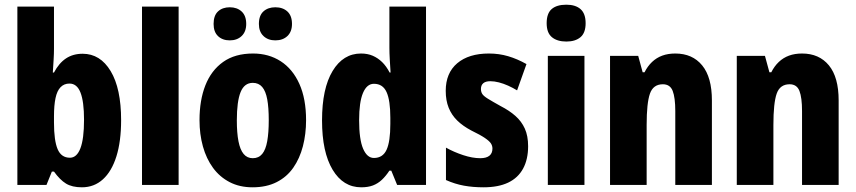

<svg xmlns="http://www.w3.org/2000/svg" viewBox="-20 -788 3645 818"><path d="M210 -580Q210 -560 208.5 -534.5Q207 -509 205 -479H210Q231 -519 261 -539Q291 -559 332 -559Q407 -559 451.5 -485Q496 -411 496 -276Q496 -186 476 -122Q456 -58 418.5 -24Q381 10 329 10Q287 10 261 -6Q235 -22 210 -57H201L178 0H54V-760H210ZM276 -432Q253 -432 238 -416.5Q223 -401 216.5 -370Q210 -339 210 -293V-266Q210 -189 225.5 -152.5Q241 -116 278 -116Q307 -116 322.5 -156Q338 -196 338 -278Q338 -355 323 -393.5Q308 -432 276 -432Z M741 0H585V-760H741Z M1284 -276Q1284 -217 1270.5 -165Q1257 -113 1229.5 -73.5Q1202 -34 1158.5 -12Q1115 10 1056 10Q1001 10 958.5 -12Q916 -34 887.5 -73Q859 -112 844.5 -164Q830 -216 830 -276Q830 -361 855 -424.5Q880 -488 930.5 -524Q981 -560 1058 -560Q1125 -560 1176 -527Q1227 -494 1255.5 -430.5Q1284 -367 1284 -276ZM989 -275Q989 -222 996 -186Q1003 -150 1018 -132Q1033 -114 1057 -114Q1082 -114 1097 -132Q1112 -150 1118.5 -186.5Q1125 -223 1125 -276Q1125 -330 1118.5 -365Q1112 -400 1097 -417.5Q1082 -435 1057 -435Q1021 -435 1005 -395.5Q989 -356 989 -275ZM890 -686Q890 -722 909 -739.5Q928 -757 959 -757Q990 -757 1009.5 -739Q1029 -721 1029 -686Q1029 -653 1009.5 -634.5Q990 -616 959 -616Q928 -616 909 -634Q890 -652 890 -686ZM1083 -686Q1083 -722 1102.5 -739.5Q1122 -757 1153 -757Q1185 -757 1204.5 -739Q1224 -721 1224 -686Q1224 -653 1204.5 -634.5Q1185 -616 1153 -616Q1122 -616 1102.5 -634.5Q1083 -653 1083 -686Z M1519 10Q1442 10 1397 -65Q1352 -140 1352 -275Q1352 -411 1397 -485.5Q1442 -560 1518 -560Q1546 -560 1568 -550.5Q1590 -541 1608 -523.5Q1626 -506 1640 -479H1644Q1642 -509 1640.5 -536Q1639 -563 1639 -584V-760H1795V0H1672L1647 -61H1639Q1624 -38 1607 -22Q1590 -6 1569 2Q1548 10 1519 10ZM1573 -115Q1611 -115 1627 -150Q1643 -185 1643 -260V-286Q1643 -360 1627 -395.5Q1611 -431 1573 -431Q1543 -431 1526.5 -392Q1510 -353 1510 -276Q1510 -194 1527 -154.5Q1544 -115 1573 -115Z M2230 -165Q2230 -109 2208.5 -69.5Q2187 -30 2145 -10Q2103 10 2040 10Q1995 10 1956.5 3Q1918 -4 1880 -21V-159Q1914 -140 1953.5 -127Q1993 -114 2026 -114Q2052 -114 2065 -124.5Q2078 -135 2078 -155Q2078 -167 2071.5 -177Q2065 -187 2046 -200Q2027 -213 1988 -232Q1952 -251 1928 -274.5Q1904 -298 1891.5 -329Q1879 -360 1879 -401Q1879 -477 1928 -518.5Q1977 -560 2063 -560Q2106 -560 2145 -548.5Q2184 -537 2223 -515L2183 -403Q2165 -414 2145 -423Q2125 -432 2105.5 -437Q2086 -442 2069 -442Q2049 -442 2039 -433.5Q2029 -425 2029 -409Q2029 -397 2034.5 -388Q2040 -379 2058.5 -367.5Q2077 -356 2113 -336Q2150 -317 2176 -294Q2202 -271 2216 -240Q2230 -209 2230 -165Z M2470 -550V0H2314V-550ZM2393 -768Q2432 -768 2453.5 -749Q2475 -730 2475 -689Q2475 -648 2453 -629.5Q2431 -611 2393 -611Q2354 -611 2331.5 -629.5Q2309 -648 2309 -689Q2309 -731 2330.5 -749.5Q2352 -768 2393 -768Z M2857 -560Q2930 -560 2971.5 -509.5Q3013 -459 3013 -360V0H2857V-315Q2857 -372 2846 -400.5Q2835 -429 2804 -429Q2763 -429 2749 -389Q2735 -349 2735 -256V0H2579V-550H2699L2718 -480H2726Q2739 -506 2758 -524Q2777 -542 2801.5 -551Q2826 -560 2857 -560Z M3397 -560Q3470 -560 3511.5 -509.5Q3553 -459 3553 -360V0H3397V-315Q3397 -372 3386 -400.5Q3375 -429 3344 -429Q3303 -429 3289 -389Q3275 -349 3275 -256V0H3119V-550H3239L3258 -480H3266Q3279 -506 3298 -524Q3317 -542 3341.5 -551Q3366 -560 3397 -560Z"/></svg>

Font: Noto Sans Display Condensed ExtraBold
Style: Regular
Weight: 800
Width: 3
Designer: Monotype Design Team
Foundry: Monotype Imaging Inc.
Version: Version 2.003